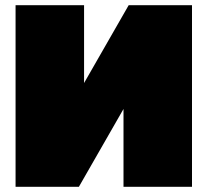

<svg xmlns="http://www.w3.org/2000/svg" viewBox="-20 -720 800 740"><path d="M40 0V-700H304V-400L476 -700H720V0H456V-300L284 0Z"/></svg>

Font: Golos Text Black
Style: Regular
Weight: 900
Designer: A.Korolkova, Vitaly Kuzmin
Foundry: ParaType Ltd
Version: Version 2.004